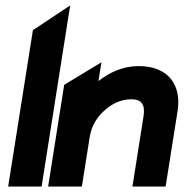

<svg xmlns="http://www.w3.org/2000/svg" viewBox="-20 -686 676 706"><path d="M10 0H133L238 -666L101 -575Z M157 0H281L310 -183C317 -226 340 -260 368 -283C392 -304 424 -321 463 -321C501 -321 514 -301 508 -260L467 0H589L633 -278C648 -372 600 -443 490 -443C432 -443 383 -420 342 -388L353 -457L216 -374Z"/></svg>

Font: Charger Pro
Style: UltraObl
Weight: 900
Designer: Jasper
Foundry: Cannot Into Space Fonts
Version: Version 1.09